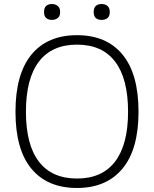

<svg xmlns="http://www.w3.org/2000/svg" viewBox="-20 -925 766 955"><path d="M238 -826Q220 -826 209.5 -835.5Q199 -845 199 -865Q199 -886 209.5 -895.5Q220 -905 238 -905Q255 -905 267 -895.5Q279 -886 279 -865Q279 -844 267 -835Q255 -826 238 -826ZM486 -826Q446 -826 446 -865Q446 -905 486 -905Q503 -905 514.5 -895.5Q526 -886 526 -865Q526 -844 514.5 -835Q503 -826 486 -826ZM363 10Q216 10 136.5 -85.5Q57 -181 57 -369Q57 -557 136.5 -653.5Q216 -750 363 -750Q510 -750 589.5 -653.5Q669 -557 669 -369Q669 -182 589 -86Q509 10 363 10ZM363 -37Q488 -37 552.5 -121.5Q617 -206 617 -369Q617 -534 552.5 -618.5Q488 -703 363 -703Q238 -703 173.5 -618.5Q109 -534 109 -369Q109 -205 173.5 -121Q238 -37 363 -37Z"/></svg>

Font: Encode Sans Normal
Style: ExtraLight
Weight: 200
Designer: Pablo Impallari, Andres Torresi
Foundry: Pablo Impallari, Andres Torresi
Version: Version 1.000; ttfautohint (v1.00) -l 8 -r 50 -G 200 -x 14 -